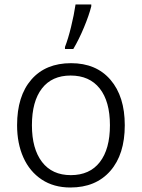

<svg xmlns="http://www.w3.org/2000/svg" viewBox="-20 -824 631 854"><path d="M269 -615Q283 -651 296 -704Q309 -757 316 -804H386V-796Q376 -756 353.5 -702Q331 -648 306 -606H269ZM56 -267Q56 -397 119.5 -470Q183 -543 296 -543Q408 -543 471.5 -469Q535 -395 535 -267Q535 -137 470.5 -63.5Q406 10 293 10Q219 10 165.5 -25.5Q112 -61 84 -123.5Q56 -186 56 -267ZM469 -267Q469 -373 423.5 -430.5Q378 -488 294 -488Q211 -488 166.5 -430.5Q122 -373 122 -267Q122 -162 167 -103.5Q212 -45 295 -45Q379 -45 424 -103Q469 -161 469 -267Z"/></svg>

Font: OpenSansMMV
Style: Light
Weight: 300
Foundry: Ascender Corporation
Version: Version 4.001